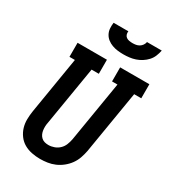

<svg xmlns="http://www.w3.org/2000/svg" viewBox="-227 -1071 1067 1195"><g transform="rotate(30 306.5 -473.5)"><path d="M255 8Q225 8 195 2Q165 -4 140 -18.5Q115 -33 97.5 -56.5Q80 -80 71.5 -108Q63 -136 63.5 -166.5Q64 -197 69 -228L136 -634H97V-735H308V-634H256L186 -212Q183 -198 182.5 -183.5Q182 -169 184 -155.5Q186 -142 191.5 -130Q197 -118 207 -109Q217 -100 230 -96.5Q243 -93 257 -93Q278 -93 298.5 -100.5Q319 -108 334.5 -123Q350 -138 358 -158Q366 -178 370 -199L442 -634H403V-735H613V-634H562L487 -182Q482 -156 473 -130Q464 -104 447.5 -81Q431 -58 408.5 -40Q386 -22 360.5 -11Q335 0 308 4Q281 8 255 8ZM379 -815Q358 -815 337.5 -817.5Q317 -820 298 -827Q279 -834 263.5 -846Q248 -858 238.5 -875.5Q229 -893 227.5 -913.5Q226 -934 229 -955H335Q333 -943 336.5 -932Q340 -921 349 -914.5Q358 -908 370 -906Q382 -904 393 -904Q406 -904 418 -906Q430 -908 441 -914.5Q452 -921 459.5 -932Q467 -943 469 -955H575Q571 -934 562.5 -913Q554 -892 539 -875.5Q524 -859 504.5 -846.5Q485 -834 464 -827Q443 -820 421.5 -817.5Q400 -815 379 -815Z"/></g></svg>

Font: Iosevka Slab Extended
Style: Bold Italic
Weight: 700
Width: 7
Italic angle: -9°
Monospace: yes
Designer: Belleve Invis
Foundry: Belleve Invis
Version: Version 11.1.0; ttfautohint (v1.8.3)